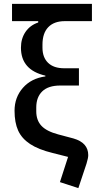

<svg xmlns="http://www.w3.org/2000/svg" viewBox="-20 -799 512 990"><path d="M314 -690Q259 -690 229 -659Q199 -628 199 -569V-553Q199 -503 228 -475Q257 -447 311 -447H387V-358H291Q229 -358 198 -328Q167 -298 167 -245V-225Q167 -179 193.5 -150.5Q220 -122 280 -106L359 -85Q435 -63 435 1Q435 16 426 45L384 171L289 140L331 10L252 -10Q178 -28 135 -56.5Q92 -85 73.5 -126Q55 -167 55 -228Q55 -297 98 -346Q141 -395 214 -405V-409Q88 -438 88 -553Q88 -600 111.5 -634.5Q135 -669 177 -683V-690H42V-779H454V-690Z"/></svg>

Font: IBM Plex Sans JP Medm
Style: Regular
Weight: 500
Designer: Mike Abbink; Paul van der Laan; Pieter van Rosmalen; Wujin Sim; Yejin Wi; Jinhee Kim; Boomi Park; Yona Kim; Kichan Ma
Foundry: Sandoll Inc.
Version: Version 1.002